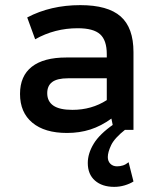

<svg xmlns="http://www.w3.org/2000/svg" viewBox="-20 -506 620 748"><path d="M425 222Q378 222 350 197.5Q322 173 322 129Q322 92 345 54Q368 16 423 -22L469 -2Q426 32 413 59.5Q400 87 400 106Q400 122 410 132Q420 142 436 142Q448 142 459 138.5Q470 135 481 126L500 201Q486 210 466 216Q446 222 425 222ZM241 12Q154 12 106 -28Q58 -68 58 -140Q58 -210 104 -246Q150 -282 238 -282H396V-295Q396 -349 370 -372.5Q344 -396 283 -396Q193 -396 117 -353L86 -438Q177 -486 293 -486Q400 -486 450 -442Q500 -398 500 -303V0H423L414 -44Q374 -15 332 -1.5Q290 12 241 12ZM262 -78Q337 -78 396 -116V-201H245Q203 -201 183.5 -186.5Q164 -172 164 -143Q164 -111 188 -94.5Q212 -78 262 -78Z"/></svg>

Font: Sometype Mono SemiBold
Style: Regular
Weight: 600
Designer: Ryoichi Tsunekawa
Foundry: Dharma Type
Version: Version 1.001